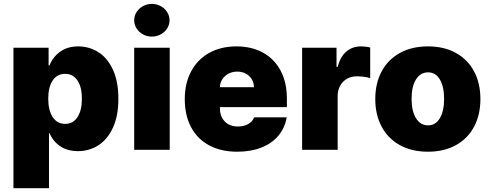

<svg xmlns="http://www.w3.org/2000/svg" viewBox="-20 -778 2545 997"><path d="M49.8 -530.3H232.4V-438.5H237.3Q253.9 -481.4 292 -509.3Q330.1 -537.1 386.7 -537.1Q442.4 -537.1 489.7 -507.8Q537.1 -478.5 565.9 -417.2Q594.7 -356 594.7 -264.6Q594.7 -176.8 566.7 -115.5Q538.6 -54.2 491 -23.7Q443.4 6.8 384.8 6.8Q330.1 6.8 292.2 -19Q254.4 -44.9 237.3 -86.9H234.4V199.2H49.8ZM318.4 -134.8Q359.4 -134.8 382.3 -169.7Q405.3 -204.6 405.3 -265.6Q405.3 -325.7 382.3 -360.1Q359.4 -394.5 318.4 -394.5Q276.9 -394.5 253.7 -360.4Q230.5 -326.2 230.5 -265.6Q230.5 -205.1 253.7 -169.9Q276.9 -134.8 318.4 -134.8Z M676.8 -530.3H861.3V0H676.8ZM676.8 -672.9Q676.8 -695.8 689.2 -715.3Q701.7 -734.9 722.7 -746.3Q743.7 -757.8 768.6 -757.8Q793.5 -757.8 814.5 -746.3Q835.4 -734.9 847.9 -715.3Q860.4 -695.8 860.4 -672.9Q860.4 -649.9 847.9 -630.4Q835.4 -610.8 814.5 -599.4Q793.5 -587.9 768.6 -587.9Q743.7 -587.9 722.7 -599.4Q701.7 -610.8 689.2 -630.4Q676.8 -649.9 676.8 -672.9Z M939.5 -263.7Q939.5 -345.2 972.4 -407.2Q1005.4 -469.2 1066.2 -503.2Q1127 -537.1 1208 -537.1Q1286.6 -537.1 1345.7 -504.6Q1404.8 -472.2 1437.3 -410.9Q1469.7 -349.6 1469.7 -265.6V-221.7H1122.1V-214.8Q1122.1 -173.3 1147.2 -147.2Q1172.4 -121.1 1215.8 -121.1Q1246.1 -121.1 1268.6 -133.8Q1291 -146.5 1299.8 -168.9H1468.8Q1459.5 -114.3 1426 -74Q1392.6 -33.7 1337.9 -12Q1283.2 9.8 1211.9 9.8Q1127.9 9.8 1066.7 -22.9Q1005.4 -55.7 972.4 -117.2Q939.5 -178.7 939.5 -263.7ZM1298.8 -325.2Q1298.3 -348.6 1286.9 -367.2Q1275.4 -385.7 1255.9 -396Q1236.3 -406.2 1211.9 -406.2Q1187.5 -406.2 1167.2 -395.8Q1147 -385.3 1134.8 -366.9Q1122.6 -348.6 1122.1 -325.2Z M1548.8 -530.3H1727.5V-430.7H1733.4Q1747.6 -484.4 1778.8 -510.7Q1810.1 -537.1 1854.5 -537.1Q1880.4 -537.1 1902.3 -531.2V-372.1Q1889.6 -377 1869.6 -379.4Q1849.6 -381.8 1833 -381.8Q1804.2 -381.8 1781.7 -368.9Q1759.3 -356 1746.3 -332.8Q1733.4 -309.6 1733.4 -279.3V0H1548.8Z M1928.7 -263.7Q1928.7 -345.2 1961.7 -407Q1994.6 -468.8 2056.4 -502.9Q2118.2 -537.1 2202.1 -537.1Q2286.1 -537.1 2347.7 -502.9Q2409.2 -468.8 2441.9 -407Q2474.6 -345.2 2474.6 -263.7Q2474.6 -182.1 2441.9 -120.4Q2409.2 -58.6 2347.7 -24.4Q2286.1 9.8 2202.1 9.8Q2118.2 9.8 2056.4 -24.4Q1994.6 -58.6 1961.7 -120.4Q1928.7 -182.1 1928.7 -263.7ZM2286.1 -264.6Q2286.1 -328.6 2263.9 -365.5Q2241.7 -402.3 2203.1 -402.3Q2163.1 -402.3 2140.1 -365.5Q2117.2 -328.6 2117.2 -264.6Q2117.2 -201.2 2140.1 -164.1Q2163.1 -127 2203.1 -127Q2241.7 -127 2263.9 -164.1Q2286.1 -201.2 2286.1 -264.6Z"/></svg>

Font: Pretendard Std Black
Style: Regular
Weight: 900
Designer: Base glyphs from Inter by Rasmus Andersson; Hangeul glyphs from Noto Sans CJK(Source Han Sans) by Jang Soo-young and Kan
Foundry: Kil Hyung-jin
Version: Version 1.309